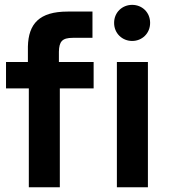

<svg xmlns="http://www.w3.org/2000/svg" viewBox="-20 -790 714 810"><path d="M97.7 -593.8V-528.3H5.4V-417H101.6V0H232.4V-417H375V-528.3H228.5V-571.8C229.5 -614.3 241.7 -630.4 287.1 -630.4H370.1V-741.2H265.6C145.5 -741.2 100.1 -689.5 97.7 -593.8ZM461.4 -693.4C461.4 -648.9 496.1 -617.2 537.6 -617.2C579.1 -617.2 613.3 -648.9 613.3 -693.4C613.3 -738.3 579.1 -769.5 537.6 -769.5C496.1 -769.5 461.4 -738.3 461.4 -693.4ZM473.1 0H604V-528.3H473.1Z"/></svg>

Font: Faust Sans Bold
Style: Regular
Weight: 700
Designer: Andreas Faust
Version: Version 1.003;Glyphs 3.1.2 (3151)